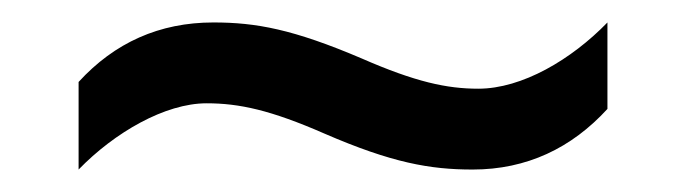

<svg xmlns="http://www.w3.org/2000/svg" viewBox="-20 -438 612 171"><path d="M269 -319C329 -293 363 -287 401 -287C449 -287 489 -306 521 -341V-418C489 -385 445 -359 406 -359C378 -359 350 -365 302 -386C241 -412 208 -418 170 -418C122 -418 82 -400 50 -365V-287C82 -320 127 -346 164 -346C193 -346 221 -340 269 -319Z"/></svg>

Font: Noto Sans Runic
Style: Regular
Weight: 400
Designer: Monotype Design Team
Foundry: Monotype Imaging Inc.
Version: Version 2.002